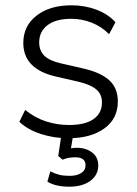

<svg xmlns="http://www.w3.org/2000/svg" viewBox="-20 -514 518 725"><path d="M238 8Q184 8 134.5 -8Q85 -24 53 -54L75 -99Q112 -69 154 -55.5Q196 -42 240 -42Q302 -42 333.5 -64.5Q365 -87 365 -127Q365 -158 344 -176Q323 -194 278 -205L191 -225Q68 -253 68 -352Q68 -416 118 -455Q168 -494 250 -494Q300 -494 344 -477.5Q388 -461 416 -430L392 -385Q363 -414 326 -428.5Q289 -443 249 -443Q191 -443 159.5 -419Q128 -395 128 -354Q128 -323 147 -304Q166 -285 209 -275L296 -255Q361 -240 393 -210.5Q425 -181 425 -131Q425 -66 374 -29Q323 8 238 8ZM242 191Q190 191 159 172L170 133Q188 142 204 146Q220 150 243 150Q270 150 286.5 139.5Q303 129 303 110Q303 80 265 80Q254 80 242.5 81.5Q231 83 216 89L200 75L214 -20H259L248 46Q260 44 270 44Q304 44 327.5 61.5Q351 79 351 111Q351 147 321 169Q291 191 242 191Z"/></svg>

Font: Nunito Sans Light
Style: Regular
Weight: 300
Designer: Vernon Adams
Foundry: Vernon Adams
Version: Version 3.101; ttfautohint (v1.8.4.7-5d5b);gftools[0.9.27]